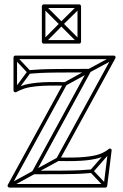

<svg xmlns="http://www.w3.org/2000/svg" viewBox="-20 -839 556 867"><path d="M110 -522 112 -506Q132 -508 161 -509.5Q190 -511 242.5 -511.5Q295 -512 383 -512Q388 -512 383 -520Q378 -528 376 -524L125 -64Q123 -60 125.5 -56Q128 -52 132 -52Q215 -52 265.5 -52.5Q316 -53 345.5 -54.5Q375 -56 395 -58L393 -74Q373 -72 344 -70.5Q315 -69 265 -68.5Q215 -68 132 -68Q128 -68 132.5 -60Q137 -52 139 -56L390 -516Q392 -520 390 -524Q388 -528 383 -528Q295 -528 242 -527.5Q189 -527 159.5 -525.5Q130 -524 110 -522ZM43 -435 55 -425 117 -509Q119 -511 119 -514.5Q119 -518 117 -519L55 -585L43 -575L105 -509Q107 -507 107 -514Q107 -521 105 -519ZM482 -155 470 -165 388 -71Q386 -69 386 -66Q386 -63 388 -61L450 5L462 -5L400 -71Q398 -73 398 -66Q398 -59 400 -61ZM18 -7 26 7 136 -53Q136 -53 136 -53Q136 -53 136 -53L246 -113L238 -127L128 -67Q128 -67 128 -67Q128 -67 128 -67ZM270 -467 278 -453 387 -513Q387 -513 387 -513Q387 -513 387 -513L498 -573L490 -587L379 -527Q379 -527 379 -527Q379 -527 379 -527ZM494 -588H49Q46 -588 43.5 -585.5Q41 -583 41 -580V-430Q41 -426 45 -423.5Q49 -421 53 -423Q67 -431 88 -438.5Q109 -446 151.5 -450Q194 -454 274 -452L267 -464L15 -4Q13 0 15.5 4Q18 8 22 8H456Q459 8 461 6Q463 4 464 1L484 -159Q485 -164 480.5 -167Q476 -170 471 -166Q455 -153 432 -144Q409 -135 365 -130.5Q321 -126 242 -128L249 -116L501 -576Q503 -580 501 -584Q499 -588 494 -588ZM494 -572 487 -584 235 -124Q233 -120 235.5 -116Q238 -112 242 -112Q324 -110 369.5 -115Q415 -120 439.5 -130Q464 -140 481 -154L468 -161L448 -1L456 -8H22L29 4L281 -456Q283 -460 281 -464Q279 -468 274 -468Q192 -470 148 -465.5Q104 -461 82 -453Q60 -445 45 -437L57 -430V-580L49 -572ZM183 -817 171 -805 251 -725Q251 -725 251 -725Q251 -725 251 -725L332 -644L344 -656L263 -737Q263 -737 263 -737Q263 -737 263 -737ZM344 -805 332 -817 251 -737Q251 -737 251 -737Q251 -737 251 -737L171 -656L183 -644L263 -725Q263 -725 263 -725Q263 -725 263 -725ZM346 -650V-811Q346 -814 343.5 -816.5Q341 -819 338 -819H177Q174 -819 171.5 -816.5Q169 -814 169 -811V-650Q169 -647 171.5 -644.5Q174 -642 177 -642H338Q341 -642 343.5 -644.5Q346 -647 346 -650ZM330 -650 338 -658H177L185 -650V-811L177 -803H338L330 -811Z"/></svg>

Font: Tilt Prism
Style: Regular
Weight: 400
Version: Version 1.000